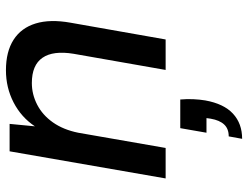

<svg xmlns="http://www.w3.org/2000/svg" viewBox="-112 -452 815 630"><g transform="rotate(-90 295.0 -136.5)"><path d="M25 0 114 -512H204L196 -429Q226 -474 274.5 -499Q323 -524 380 -524Q441 -524 480 -499Q519 -474 533.5 -426.5Q548 -379 536 -312L481 0H381L434 -302Q445 -369 421 -404Q397 -439 338 -439Q301 -439 267 -421.5Q233 -404 209 -370Q185 -336 175 -287L125 0ZM155 251 163 207Q188 207 202 192Q216 177 221 148L223 134H175L190 48H284Q286 70 285 91Q284 112 281 130Q270 191 237.5 221Q205 251 155 251Z"/></g></svg>

Font: DM Sans 12pt Medium
Style: Italic
Weight: 500
Italic angle: -10°
Version: Version 4.004;gftools[0.9.30]